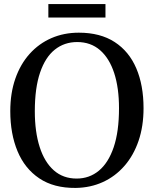

<svg xmlns="http://www.w3.org/2000/svg" viewBox="-20 -912 756 943"><path d="M351.5 11Q244.5 12 173 -36Q101.5 -84 66 -169.5Q30.5 -255 30.5 -366Q30.5 -455 55.5 -526.2Q80.5 -597.5 125.8 -647.8Q171 -698 232.5 -724.8Q294 -751.5 367 -751.5Q472.5 -751.5 543.2 -705.5Q614 -659.5 649.5 -576.2Q685 -493 685 -380.5Q685 -292 660.5 -220.2Q636 -148.5 591 -97Q546 -45.5 485.2 -17.8Q424.5 10 351.5 11ZM356.5 -35Q419 -35 465.8 -73.8Q512.5 -112.5 538.5 -189.2Q564.5 -266 564.5 -380.5Q564.5 -480.5 540.8 -553.2Q517 -626 471.2 -665.8Q425.5 -705.5 359 -705.5Q296 -705.5 249.2 -668.2Q202.5 -631 176.8 -555.5Q151 -480 151 -366Q151 -264.5 174.8 -190.2Q198.5 -116 244.2 -75.5Q290 -35 356.5 -35ZM498 -892V-826H217.5V-892Z"/></svg>

Font: Merriweather 48pt
Style: Regular
Weight: 400
Version: Version 2.100